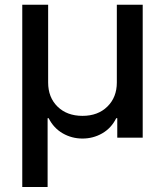

<svg xmlns="http://www.w3.org/2000/svg" viewBox="-20 -565 677 788"><path d="M175.4 202.4H71.4V-545.5H177.6V-226.2Q177.6 -165.1 216.3 -127.3Q255 -89.5 318.5 -89.5Q382.1 -89.5 420.8 -127.7Q459.5 -165.8 459.5 -226.2V-545.5H565.7V0H461.3V-79.9H457Q436.8 -39.1 399.7 -17.8Q362.6 3.6 318.5 3.6Q274.5 3.6 237.4 -17.8Q200.3 -39.1 179.7 -79.9H175.4Z"/></svg>

Font: Linik Sans Medium
Style: Regular
Weight: 500
Designer: Rasmus Andersson (font), Cristiano Sobral (main changes)
Foundry: rsms
Version: Version 3.018;June 1, 2022;FontCreator 14.0.0.2814 64-bit; t